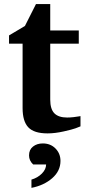

<svg xmlns="http://www.w3.org/2000/svg" viewBox="-20 -636 415 933"><path d="M371.1 -22Q362.3 -18.1 346.9 -12.5Q331.5 -6.8 289.3 2.7Q247.1 12.2 210.9 12.2Q145.5 12.2 117.7 -17.1Q89.8 -46.4 89.8 -110.8V-423.8H23.9V-463.9L101.1 -509.8L154.8 -616.2H224.1V-487.8H362.8V-423.8H224.1V-151.9Q224.1 -105.5 244.4 -85.2Q264.6 -64.9 306.2 -64.9Q320.3 -64.9 336.7 -66.7Q353 -68.4 362.3 -70.3L371.1 -71.8ZM273.9 146Q273.9 194.8 233.6 230Q193.4 265.1 132.8 276.9V236.8Q163.1 228 183.6 207.3Q204.1 186.5 204.1 163.1H141.1Q121.1 144.5 121.1 119.1Q121.1 91.3 140.4 76.2Q159.7 61 188 61Q225.6 61 249.8 85.7Q273.9 110.4 273.9 146Z"/></svg>

Font: Veleka
Style: Bold
Weight: 700
Designer: Stefan Peev, Context Ltd, 2016; SIL International, 1997-2014.
Foundry: Stefan Peev, Context Ltd, 2016
Version: Version 1.000